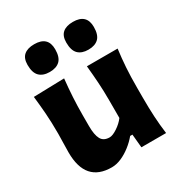

<svg xmlns="http://www.w3.org/2000/svg" viewBox="-193 -956 1036 1105"><g transform="rotate(-30 325.0 -403.5)"><path d="M229.5 15.1Q55.7 15.1 55.7 -183.6Q55.7 -220.2 56.9 -248.3Q58.1 -276.4 58.1 -306.2Q58.1 -384.8 53.7 -442.6Q49.3 -500.5 42.5 -560.5L246.6 -565.9Q240.2 -505.9 236.8 -448.2Q233.4 -390.6 233.4 -328.1V-256.3Q233.4 -198.2 249 -169.4Q264.6 -140.6 304.7 -140.6Q324.7 -140.6 356.2 -161.4Q387.7 -182.1 408.2 -209.5V-328.1Q408.2 -390.6 404.5 -445.6Q400.9 -500.5 395 -560.5H599.1Q591.3 -500.5 587.4 -442.6Q583.5 -384.8 583.5 -306.2V-242.2Q583.5 -172.9 586.7 -116.2Q589.8 -59.6 597.7 0H433.6L425.3 -88.9H410.2Q387.2 -61 356.9 -37.4Q326.7 -13.7 293.7 0.7Q260.7 15.1 229.5 15.1ZM194.3 -638.7Q150.4 -638.7 126.7 -662.1Q103 -685.5 103 -737.8Q103 -781.7 127 -802Q150.9 -822.3 195.3 -822.3Q286.1 -822.3 286.1 -736.8Q286.1 -685.1 262.7 -661.9Q239.3 -638.7 194.3 -638.7ZM451.2 -638.7Q407.2 -638.7 383.8 -662.1Q360.4 -685.5 360.4 -737.8Q360.4 -781.7 384.3 -802Q408.2 -822.3 452.6 -822.3Q543 -822.3 543 -736.8Q543 -685.1 519.5 -661.9Q496.1 -638.7 451.2 -638.7Z"/></g></svg>

Font: Pinar DS2-Bold
Style: Regular
Weight: 700
Designer: Amin Abedi
Version: Version 2.000